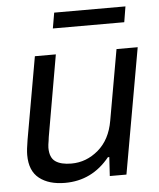

<svg xmlns="http://www.w3.org/2000/svg" viewBox="-52 -745 665 802"><g transform="rotate(-5 281.0 -344.0)"><path d="M193.8 -634.8 205.1 -700.2H503.9L493.2 -634.8ZM189 12.2Q121.1 12.2 81.1 -19.3Q41 -50.8 41 -117.2Q41 -140.1 47.9 -180.2L108.9 -525.9H196.8L137.2 -184.1Q136.7 -178.7 135.3 -169.4Q133.8 -160.2 132.8 -153.1Q131.8 -146 131.8 -140.1Q131.8 -98.6 155 -82.3Q178.2 -65.9 222.2 -65.9Q284.7 -65.9 335 -108.6Q385.3 -151.4 398.9 -230L451.2 -525.9H540L446.8 0H377L381.8 -79.1H376Q302.2 12.2 189 12.2Z"/></g></svg>

Font: Archivo
Style: Italic
Weight: 400
Italic angle: -10°
Designer: Hector Gatti
Foundry: Omnibus-Type
Version: Version 2.001